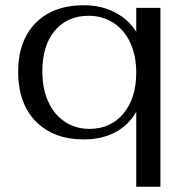

<svg xmlns="http://www.w3.org/2000/svg" viewBox="-20 -520 699 730"><path d="M498 -95Q469 -44 418 -17Q367 10 299 10Q183 10 116 -58.5Q49 -127 49 -247Q49 -365 115.5 -432.5Q182 -500 299 -500Q365 -500 417 -473Q469 -446 498 -399V-490H590V190H498ZM498 -244Q498 -308 475.5 -357Q453 -406 411.5 -433Q370 -460 317 -460Q236 -460 188.5 -403.5Q141 -347 141 -249Q141 -184 163 -134.5Q185 -85 226 -57.5Q267 -30 320 -30Q401 -30 449.5 -88.5Q498 -147 498 -244Z"/></svg>

Font: Fahkwang
Style: Regular
Weight: 400
Version: Version 1.000; ttfautohint (v1.6)